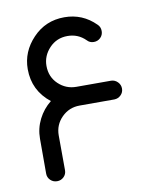

<svg xmlns="http://www.w3.org/2000/svg" viewBox="-66 -584 518 636"><g transform="rotate(-10 192.5 -265.5)"><path d="M192.4 -296.9H309.6Q322.3 -296.4 331.3 -287.1Q340.3 -277.8 340.3 -265.1Q340.3 -252.4 331.3 -243.4Q322.3 -234.4 309.6 -233.9H192.4Q156.7 -233.9 131.8 -209Q106.9 -184.1 106.9 -148.4L107.4 -31.2Q107.4 -18.1 98.1 -9Q88.9 0 75.7 0Q62.5 0 53.2 -9Q43.9 -18.1 43.9 -31.2V-148.4Q43.9 -183.1 59.3 -213.6Q74.7 -244.1 101.1 -265.1Q43.9 -310.1 43.9 -382.3Q43.9 -440.9 86.7 -485.8Q129.4 -530.8 192.9 -530.8Q253.9 -530.8 297.4 -487.3Q307.1 -478.5 307.1 -464.4Q307.1 -451.2 297.9 -442.1Q288.6 -433.1 275.4 -433.1Q261.7 -433.1 252.9 -442.9Q228 -467.8 192.4 -467.8Q155.8 -467.8 131.3 -441.9Q106.9 -416 106.9 -382.3Q106.9 -345.2 132.3 -321Q157.7 -296.9 192.4 -296.9Z"/></g></svg>

Font: Fandogh
Style: Regular
Weight: 400
Designer: Amin Abedi
Version: Version 1.00